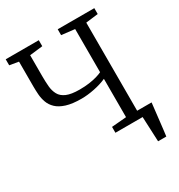

<svg xmlns="http://www.w3.org/2000/svg" viewBox="-211 -883 1122 1204"><g transform="rotate(-30 350.0 -281.5)"><path d="M580.5 180Q579.5 157.5 578.5 135Q577.5 112.5 576.5 90Q575.5 67.5 574.5 45Q573.5 22.5 572.5 0L522.5 -51.5H667Q664.5 -28.5 661.8 -5.5Q659 17.5 656.5 40.8Q654 64 651.2 87.2Q648.5 110.5 645.8 133.8Q643 157 640 180ZM482 -329Q443.5 -311.5 393 -301.2Q342.5 -291 299 -291Q232.5 -291 190 -304.5Q147.5 -318 123.8 -340.8Q100 -363.5 89.8 -391.8Q79.5 -420 77.2 -450.2Q75 -480.5 75 -508V-688.5L10 -699.5V-743H249.5V-699.5L155.5 -688.5V-535Q155.5 -496 158.5 -462Q161.5 -428 175.8 -401.8Q190 -375.5 223.5 -361Q257 -346.5 317.5 -346.5Q356 -346.5 387.5 -351Q419 -355.5 443 -362.5Q467 -369.5 482 -377V-689.5L386.5 -700.5V-743H651.5V-700.5L562.5 -689.5V-51.5L652.5 -41.5V0H375.5V-42.5L482 -51.5Z"/></g></svg>

Font: Merriweather 20pt Light
Style: Regular
Weight: 300
Version: Version 2.100